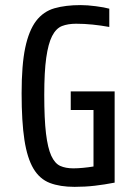

<svg xmlns="http://www.w3.org/2000/svg" viewBox="-20 -727 540 754"><path d="M257.8 -368.2H430.2V-9.8Q390.1 -2 352.1 2.4Q314 6.8 272.9 6.8Q215.8 6.8 175.8 -8.5Q135.7 -23.9 111.3 -64.9Q86.9 -106 75.9 -177.5Q64.9 -249 64.9 -360.8Q64.9 -472.2 79.1 -539.6Q93.3 -606.9 121.6 -644.5Q150.4 -682.1 194.1 -694.6Q237.8 -707 296.9 -707Q322.8 -707 356.4 -702.6Q390.1 -698.2 409.2 -692.9V-621.1Q377 -627 344 -630.4Q311 -633.8 278.8 -633.8Q247.1 -633.8 223.6 -624.8Q200.2 -615.7 184.6 -585.4Q169.4 -555.7 161.6 -500.2Q153.8 -444.8 153.8 -354Q153.8 -259.8 160.6 -202.9Q167.5 -146 181.2 -115.7Q195.3 -85 216.6 -75.4Q237.8 -65.9 268.1 -65.9Q285.2 -65.9 306.2 -67.9Q327.1 -69.8 347.2 -73.2V-294.9H257.8Z"/></svg>

Font: Moulpali
Style: Regular
Weight: 400
Designer: Danh Hong
Version: Version 8.002; ttfautohint (v1.8.3)